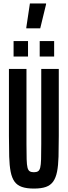

<svg xmlns="http://www.w3.org/2000/svg" viewBox="-20 -1089 394 1117"><path d="M177 8Q135 8 107.5 -1.5Q80 -11 64.5 -32.5Q49 -54 42 -90Q35 -126 33.5 -177.5Q32 -229 32 -299V-688H134V-251Q134 -195 135 -162.5Q136 -130 140 -114Q144 -98 153 -92.5Q162 -87 177 -87Q192 -87 201 -92.5Q210 -98 214 -114Q218 -130 219 -162.5Q220 -195 220 -251V-688H322V-299Q322 -229 320.5 -177.5Q319 -126 312 -90.5Q305 -55 289.5 -33Q274 -11 247 -1.5Q220 8 177 8ZM59 -760V-850H143V-760ZM211 -760V-850H295V-760ZM133 -924V-929L154 -1069H248V-1064L214 -924Z"/></svg>

Font: Saira UltraCondensed
Style: Bold
Weight: 700
Width: 1
Designer: Hector Gatti with collaboration of the Omnibus-Type team
Foundry: Omnibus-Type
Version: Version 1.101